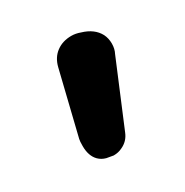

<svg xmlns="http://www.w3.org/2000/svg" viewBox="-70 -697 325 338"><g transform="rotate(-30 92.5 -528.0)"><path d="M73.2 -418.5H72.8L59.1 -420.9Q50.3 -423.3 44.4 -429.2Q33.7 -439.9 33.7 -460Q33.7 -470.2 34.7 -474.1L65.9 -602.1Q70.3 -619.6 83 -628.9Q95.7 -638.2 113.3 -638.2Q122.1 -638.2 131.3 -634.8Q154.8 -627.9 164.1 -610.4Q168.5 -601.6 168.5 -590.8Q168.5 -580.1 164.1 -571.8L110.4 -443.4Q104.5 -428.7 90.3 -422.4Q82.5 -418.5 73.2 -418.5Z"/></g></svg>

Font: YuPearl-Medium
Style: Medium
Weight: 500
Designer: Max Yao
Foundry: Max-Everyday
Version: Version 1.011; ttfautohint (v1.8.3)